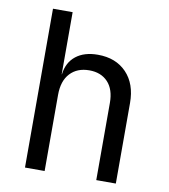

<svg xmlns="http://www.w3.org/2000/svg" viewBox="-82 -800 763 869"><g transform="rotate(10 299.5 -365.0)"><path d="M91.3 0V-730H181.6V-444.8H182.6Q189.5 -500 227.5 -530Q265.6 -560.1 328.1 -560.1Q411.1 -560.1 460 -509Q508.8 -458 508.8 -370.1V0H418.9V-355Q418.9 -417 387.5 -450.4Q356 -483.9 302.2 -483.9Q246.6 -483.9 214.1 -449Q181.6 -414.1 181.6 -350.1V0Z"/></g></svg>

Font: UDEV Gothic 35
Style: Regular
Weight: 400
Version: v2.1.0; ttfautohint (v1.8.4.7-5d5b-dirty) -l 6 -r 45 -G 200 